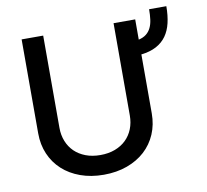

<svg xmlns="http://www.w3.org/2000/svg" viewBox="-84 -858 1035 962"><g transform="rotate(-10 433.5 -376.5)"><path d="M189.6 -727.3V-257.8Q189.6 -220.9 202.1 -189.6Q214.5 -158.4 237.7 -135.8Q261 -113.3 294 -100.7Q327.1 -88.1 368.6 -88.1Q410.2 -88.1 443.4 -100.7Q476.6 -113.3 499.6 -135.8Q522.7 -158.4 535.2 -189.6Q547.6 -220.9 547.6 -257.8V-727.3H657.7V-624.3Q681.1 -629.6 696.2 -641.5Q711.3 -653.4 720 -671.2Q728.7 -688.9 731.9 -712.5Q735.1 -736.2 735.1 -765.3H822.8Q822.8 -718 813.9 -680.4Q805 -642.8 785.5 -615.4Q766 -588.1 734.6 -571.2Q703.1 -554.3 657.7 -549V-248.9Q657.7 -191.8 637.1 -143.8Q616.5 -95.9 578.7 -61.3Q540.8 -26.6 487.4 -7.3Q433.9 12.1 368.6 12.1Q303.3 12.1 250 -7.3Q196.7 -26.6 158.9 -61.3Q121.1 -95.9 100.5 -143.8Q79.9 -191.8 79.9 -248.9V-727.3Z"/></g></svg>

Font: Cannonade Med
Style: Regular
Weight: 500
Designer: Rasmus Andersson
Foundry: rsms
Version: Version 3.012;git-f93a4a705